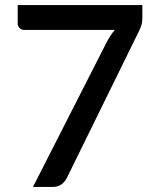

<svg xmlns="http://www.w3.org/2000/svg" viewBox="-20 -740 620 760"><path d="M543.5 -720V-672.5Q543.5 -651.5 539 -638.5Q534.5 -625.5 530 -616.5L245.5 -37.5Q238 -21.5 224.2 -10.8Q210.5 0 188 0H110.5L400.5 -569.5Q408.5 -585 416.5 -597.5Q424.5 -610 434.5 -621.5H75Q65 -621.5 57.5 -629.2Q50 -637 50 -647V-720Z"/></svg>

Font: Lato 2
Style: Regular
Weight: 600
Designer: Lukasz Dziedzic with Adam Twardoch and Botio Nikoltchev
Foundry: tyPoland Lukasz Dziedzic
Version: Version 2.015; 2015-08-06; http://www.latofonts.com/